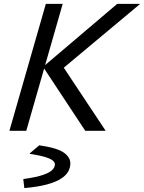

<svg xmlns="http://www.w3.org/2000/svg" viewBox="-20 -675 741 991"><path d="M303.6 -655 115.6 0H28.6L216.6 -655ZM202.4 -330.1 585 -655H701.3V-653L292.3 -311.5ZM202.1 -330.1 281.5 -367.3 524 -2V0H419.9ZM105.6 295.9 100.3 250.5 101 249.1Q168.3 239.7 203.2 227.4Q238 215.2 250.7 201.2Q263.4 187.2 263.4 173.6Q263.4 163.5 253.2 154.3Q243 145 215.1 136.2Q187.3 127.3 134 118.9V116.2L182.7 75Q275.2 88.4 309.2 112.6Q343.1 136.8 343.1 168.3Q343.1 190.4 331.9 210.6Q320.7 230.8 293.7 247.9Q266.8 265.1 220.8 277.4Q174.8 289.6 105.6 295.9Z"/></svg>

Font: Intel One Mono Light
Style: Italic
Weight: 300
Italic angle: -16°
Monospace: yes
Designer: Fred Shallcrass
Foundry: Frere-Jones Type LLC
Version: Version 1.004